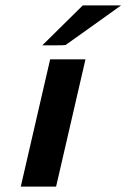

<svg xmlns="http://www.w3.org/2000/svg" viewBox="-20 -692 469 712"><path d="M57 0 166 -472H297L188 0ZM137 -524 287 -672H429Q315 -590 299 -579L223 -525Q213 -524 193 -524Z"/></svg>

Font: Coval
Style: ExtraBold Italic
Weight: 800
Foundry: Context Ltd
Version: Version 001.000